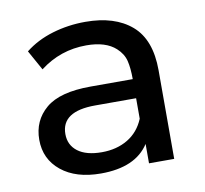

<svg xmlns="http://www.w3.org/2000/svg" viewBox="-66 -606 729 683"><g transform="rotate(-10 299.0 -264.5)"><path d="M246 6Q156 6 103 -37Q50 -80 50 -150Q50 -219 100.5 -262Q151 -305 263 -305H415Q415 -345 408.5 -371.5Q402 -398 379 -419Q343 -452 273 -452Q179 -452 105 -395L65 -467Q108 -501 165 -518Q222 -535 284 -535Q390 -535 450.5 -483Q511 -431 511 -320V0H420V-70Q371 6 246 6ZM262 -68Q316 -68 356 -92Q396 -116 415 -162V-236H267Q145 -236 145 -154Q145 -114 175.5 -91Q206 -68 262 -68Z"/></g></svg>

Font: Argentum Novus
Style: Regular
Weight: 400
Designer: Julieta Ulanovsky
Foundry: Julieta Ulanovsky
Version: Version 7.20;July 27, 2021;FontCreator 13.0.0.2683 64-bit